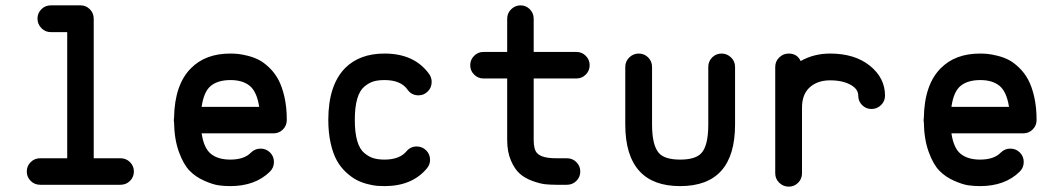

<svg xmlns="http://www.w3.org/2000/svg" viewBox="-20 -677 3960 717"><path d="M170 -557Q149 -557 134.5 -572Q120 -587 120 -607.5Q120 -628 134.5 -642.5Q149 -657 170 -657H281Q301 -657 315.5 -642.5Q330 -628 330 -607V-86H430Q451 -86 465.5 -71.5Q480 -57 480 -36.5Q480 -16 465.5 -1.5Q451 13 430 13H130Q109 13 94.5 -1.5Q80 -16 80 -36.5Q80 -57 94.5 -71.5Q109 -86 130 -86H231V-557Z M948 -278Q939 -335 912.5 -356.5Q886 -378 841 -378Q794 -378 767.5 -356.5Q741 -335 733 -278ZM733 -179Q741 -124 767.5 -102.5Q794 -81 840 -81Q892 -81 917 -107Q932 -122 953 -122Q974 -122 988.5 -107.5Q1003 -93 1003 -72Q1003 -51 988 -36Q933 18 840 18Q817 18 796 15Q775 12 743 -2Q711 -16 688 -39.5Q665 -63 648 -110Q631 -157 630 -220Q629 -224 629 -228.5Q629 -233 630 -237Q632 -361 693 -422Q747 -477 840 -477Q855 -477 869.5 -475.5Q884 -474 906 -468.5Q928 -463 946.5 -453.5Q965 -444 985 -425Q1005 -406 1019 -380.5Q1033 -355 1042 -316Q1051 -277 1051 -229Q1051 -208 1036.5 -193.5Q1022 -179 1001 -179Z M1305 -229Q1305 -182 1314 -151Q1323 -120 1340.5 -105.5Q1358 -91 1375.5 -86Q1393 -81 1416 -81Q1472 -81 1498 -112Q1513 -130 1536 -130Q1557 -130 1571.5 -115.5Q1586 -101 1586 -80Q1586 -62 1574 -48Q1519 18 1416 18Q1402 18 1388.5 17Q1375 16 1353 10.5Q1331 5 1312.5 -4.5Q1294 -14 1273.5 -32.5Q1253 -51 1238.5 -76.5Q1224 -102 1215 -141.5Q1206 -181 1206 -229Q1206 -359 1269 -423Q1323 -477 1416 -477Q1528 -477 1583 -400Q1592 -387 1592 -371Q1592 -350 1577.5 -335.5Q1563 -321 1543 -321Q1517 -321 1502 -342Q1477 -378 1416 -378Q1392 -378 1375 -373Q1358 -368 1340.5 -353.5Q1323 -339 1314 -308Q1305 -277 1305 -229Z M1874 -607Q1874 -628 1889 -642.5Q1904 -657 1924 -657Q1944 -657 1958.5 -642.5Q1973 -628 1973 -607V-483H2133Q2153 -483 2167.5 -468.5Q2182 -454 2182 -433.5Q2182 -413 2167.5 -398.5Q2153 -384 2133 -384H1973V-154Q1973 -118 1986 -105Q2003 -86 2057 -86H2096Q2096 -86 2097 -86Q2118 -86 2132.5 -71.5Q2147 -57 2147 -36.5Q2147 -16 2132.5 -1.5Q2118 13 2097 13Q2096 13 2096 13H2057Q2035 13 2016 11Q1997 9 1969 -1Q1941 -11 1921.5 -28Q1902 -45 1888 -77.5Q1874 -110 1874 -154V-384H1785Q1765 -384 1750.5 -398.5Q1736 -413 1736 -433.5Q1736 -454 1750.5 -468.5Q1765 -483 1785 -483H1874Z M2315 -427Q2315 -448 2330 -462.5Q2345 -477 2365 -477Q2386 -477 2400.5 -462.5Q2415 -448 2415 -427V-212Q2415 -134 2441 -105Q2463 -81 2520 -81Q2577 -81 2599 -105Q2625 -133 2625 -212V-427Q2625 -448 2639.5 -462.5Q2654 -477 2674.5 -477Q2695 -477 2710 -462.5Q2725 -448 2725 -427V-212Q2725 18 2520 18Q2419 18 2368 -38Q2315 -96 2315 -212Z M2875 -427Q2875 -448 2890 -462.5Q2905 -477 2925 -477Q2957 -477 2970 -449Q3019 -477 3080 -477Q3172 -477 3228.5 -431.5Q3285 -386 3285 -320Q3285 -320 3285 -320Q3285 -299 3270 -284.5Q3255 -270 3234.5 -270Q3214 -270 3199.5 -284.5Q3185 -299 3185 -320Q3185 -320 3185 -320Q3185 -342 3162 -357Q3131 -377 3080 -377Q3033 -377 3004 -351Q2975 -325 2975 -275V-30Q2975 -9 2960.5 5.5Q2946 20 2925.5 20Q2905 20 2890 5.5Q2875 -9 2875 -30Z M3748 -278Q3739 -335 3712.5 -356.5Q3686 -378 3641 -378Q3594 -378 3567.5 -356.5Q3541 -335 3533 -278ZM3533 -179Q3541 -124 3567.5 -102.5Q3594 -81 3640 -81Q3692 -81 3717 -107Q3732 -122 3753 -122Q3774 -122 3788.5 -107.5Q3803 -93 3803 -72Q3803 -51 3788 -36Q3733 18 3640 18Q3617 18 3596 15Q3575 12 3543 -2Q3511 -16 3488 -39.5Q3465 -63 3448 -110Q3431 -157 3430 -220Q3429 -224 3429 -228.5Q3429 -233 3430 -237Q3432 -361 3493 -422Q3547 -477 3640 -477Q3655 -477 3669.5 -475.5Q3684 -474 3706 -468.5Q3728 -463 3746.5 -453.5Q3765 -444 3785 -425Q3805 -406 3819 -380.5Q3833 -355 3842 -316Q3851 -277 3851 -229Q3851 -208 3836.5 -193.5Q3822 -179 3801 -179Z"/></svg>

Font: Brass Mono
Style: Bold
Weight: 700
Monospace: yes
Version: Version 1.100; ttfautohint (v1.8.3) -l 8 -r 50 -G 200 -x 14 